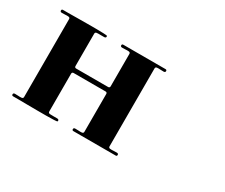

<svg xmlns="http://www.w3.org/2000/svg" viewBox="-92 -776 1185 1012"><g transform="rotate(30 500.0 -270.0)"><path d="M100 -507Q100 -516 90.5 -517Q81 -518 70 -517Q59 -516 49.5 -516.5Q40 -517 40 -525Q40 -533 48 -533Q56 -533 78.5 -533Q101 -533 130 -533.5Q159 -534 191 -534Q223 -534 250 -534Q277 -534 295.5 -533Q314 -532 316 -531Q318 -529 318 -526Q318 -518 308 -517.5Q298 -517 285.5 -517.5Q273 -518 263 -517Q253 -516 253 -507V-310Q253 -300 263 -300H457Q467 -300 467 -310V-507Q467 -516 457.5 -517Q448 -518 437 -517Q426 -516 416.5 -516.5Q407 -517 407 -525Q407 -533 415 -533H672Q680 -533 680 -525Q680 -517 670.5 -516.5Q661 -516 650 -517Q639 -518 629.5 -517Q620 -516 620 -507V-33Q620 -24 629.5 -23Q639 -22 650 -23Q661 -24 670.5 -23.5Q680 -23 680 -15Q680 -7 672 -7H415Q407 -7 407 -15Q407 -23 416.5 -23.5Q426 -24 437 -23Q448 -22 457.5 -23Q467 -24 467 -33V-263Q467 -273 457 -273H263Q253 -273 253 -263V-33Q253 -24 263 -23Q273 -22 285.5 -22.5Q298 -23 308 -22.5Q318 -22 318 -14Q318 -11 316 -9Q314 -8 295.5 -7Q277 -6 250 -6Q223 -6 191 -6Q159 -6 130 -6.5Q101 -7 78.5 -7Q56 -7 48 -7Q40 -7 40 -15Q40 -23 49.5 -23.5Q59 -24 70 -23Q81 -22 90.5 -23Q100 -24 100 -33Z"/></g></svg>

Font: SoukouMincho
Style: Regular
Weight: 400
Designer: Dr. Ken Lunde (project architect, glyph set definition & overall production); Masataka HATTORI  (production & ideograph 
Foundry: Adobe Systems Incorporated
Version: Version 1.00